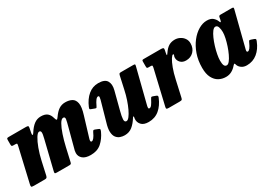

<svg xmlns="http://www.w3.org/2000/svg" viewBox="1 -1168 2552 1818"><g transform="rotate(-30 1276.5 -259.0)"><path d="M49 -520H235.5Q252 -520 258.8 -516.8Q265.5 -513.5 263 -498L252.5 -444Q249 -425.5 254.8 -423.2Q260.5 -421 273 -441.5Q302 -487.5 334.5 -512Q367 -536.5 408.5 -536.5Q454 -536.5 478 -516.8Q502 -497 512 -458Q519 -434.5 525 -433.8Q531 -433 544 -451.5Q574 -495 604.8 -515.8Q635.5 -536.5 675.5 -536.5Q716.5 -536.5 746.5 -520.8Q776.5 -505 784.8 -462.8Q793 -420.5 768 -341L703.5 -128Q698.5 -112 698.5 -103Q698.5 -90 709.5 -90Q733.5 -90 765.5 -160Q772 -172 776 -174.2Q780 -176.5 792.5 -172L819 -161.5Q835.5 -155.5 837.2 -150Q839 -144.5 831 -125.5Q801.5 -62 756.2 -22.2Q711 17.5 639 17.5Q581.5 17.5 552.5 -6.8Q523.5 -31 523.5 -68.5Q523.5 -80.5 526 -93.2Q528.5 -106 532 -116L585 -315.5Q599.5 -367.5 603.5 -393.5Q607.5 -419.5 586 -419.5Q566.5 -419.5 545.5 -383.5Q524.5 -347.5 505 -289.5Q485.5 -231.5 470.5 -166L437.5 -21Q435 -9.5 430.8 -4.8Q426.5 0 412.5 0H277Q257.5 0 255 -5.2Q252.5 -10.5 256.5 -27L332 -336Q344 -383 342.2 -401.2Q340.5 -419.5 323.5 -419.5Q307 -419.5 285 -384.2Q263 -349 241.8 -291.8Q220.5 -234.5 206 -168.5L174 -24.5Q170.5 -11.5 165.5 -5.8Q160.5 0 144 0H26.5Q1.5 0 -2 -6.2Q-5.5 -12.5 -1 -31.5L84.5 -401Q88.5 -418 86.8 -423.2Q85 -428.5 67 -428.5H51.5Q36 -428.5 31.5 -432Q27 -435.5 27 -453V-495Q27 -510.5 30.2 -515.2Q33.5 -520 49 -520Z M848.5 -386.5Q878.5 -457 926.5 -497.2Q974.5 -537.5 1036.5 -537.5Q1107.5 -537.5 1130 -499.8Q1152.5 -462 1136.5 -401L1085.5 -204.5Q1071.5 -152.5 1070.2 -122Q1069 -91.5 1091 -91.5Q1106 -91.5 1123.8 -114.2Q1141.5 -137 1159.8 -175.2Q1178 -213.5 1194 -261Q1210 -308.5 1220.5 -358.5L1250.5 -494.5Q1253 -506 1257 -513Q1261 -520 1275 -520H1404.5Q1422.5 -520 1427.2 -517.5Q1432 -515 1428.5 -501L1333.5 -125.5Q1330 -113 1329.5 -100.5Q1329 -88 1340.5 -88Q1353.5 -88 1366.8 -105.8Q1380 -123.5 1397 -157Q1402 -167 1406 -171Q1410 -175 1422.5 -171L1452.5 -160Q1464 -156 1467.2 -150.2Q1470.5 -144.5 1465 -131.5Q1435.5 -60 1387 -19.5Q1338.5 21 1270 21Q1215.5 21 1190.8 -6.5Q1166 -34 1169 -70.5L1172 -90Q1173 -97.5 1169 -97.5Q1165 -97.5 1160 -89.5Q1130 -40.5 1094.8 -12Q1059.5 16.5 1010.5 16.5Q985.5 16.5 961.5 8Q937.5 -0.5 921.2 -22Q905 -43.5 903 -81.5Q901 -119.5 919.5 -179L979 -390Q982 -401.5 983.5 -415.5Q985 -429.5 973.5 -429.5Q960.5 -429.5 946.8 -412Q933 -394.5 915 -356Q910 -345.5 906.8 -342.8Q903.5 -340 890.5 -345L854.5 -358.5Q843.5 -362.5 843.5 -368Q843.5 -373.5 848.5 -386.5Z M1524 -520H1711Q1729.5 -520 1737.2 -515.8Q1745 -511.5 1741.5 -494L1735 -463.5Q1731.5 -445 1733.8 -442Q1736 -439 1748 -456.5Q1774.5 -496.5 1803 -514.2Q1831.5 -532 1870.5 -532Q1899.5 -532 1925.5 -518.8Q1951.5 -505.5 1967.8 -481.8Q1984 -458 1984 -427.5Q1984 -374 1951.2 -340.2Q1918.5 -306.5 1868 -306.5Q1829.5 -306.5 1807.8 -329.2Q1786 -352 1786.5 -381.5Q1786.5 -394.5 1790 -401.2Q1793.5 -408 1793.5 -413.5Q1793.5 -419 1788 -419Q1777.5 -419 1760 -391.5Q1742.5 -364 1723.8 -314.2Q1705 -264.5 1690.5 -197.5L1653 -30Q1649.5 -13 1644.8 -6.5Q1640 0 1618.5 0H1501Q1481.5 0 1476.8 -4.5Q1472 -9 1475.5 -24L1564 -402Q1567.5 -419 1565.2 -423.8Q1563 -428.5 1545.5 -428.5H1525.5Q1512 -428.5 1509.2 -433Q1506.5 -437.5 1506.5 -453V-501Q1506.5 -512 1509.8 -516Q1513 -520 1524 -520Z M2535.5 -128Q2508 -59 2458.8 -19Q2409.5 21 2343.5 21Q2310 21 2288 6Q2266 -9 2257 -30Q2255 -36 2253.8 -39.5Q2252.5 -43 2251.5 -46.5Q2247.5 -54 2243.5 -52Q2239.5 -50 2230.5 -39.5Q2210 -14.5 2181.5 1.5Q2153 17.5 2117 17.5Q2075.5 17.5 2040.5 -1.5Q2005.5 -20.5 1984 -61.8Q1962.5 -103 1962.5 -170Q1962.5 -250.5 1986 -317.5Q2009.5 -384.5 2047.8 -433.5Q2086 -482.5 2132 -509.5Q2178 -536.5 2223 -536.5Q2266.5 -536.5 2289.2 -516.5Q2312 -496.5 2321.5 -470.5Q2325.5 -458.5 2330.2 -457.5Q2335 -456.5 2339.5 -476.5L2345 -505Q2347 -513 2350.8 -516.5Q2354.5 -520 2366.5 -520H2485.5Q2502.5 -520 2505 -515.8Q2507.5 -511.5 2504 -498L2408.5 -122Q2407 -117.5 2405.8 -110.8Q2404.5 -104 2404.5 -100.5Q2404.5 -88 2415.5 -88Q2427 -88 2440.2 -104.8Q2453.5 -121.5 2470 -158.5Q2475.5 -171 2479.5 -173Q2483.5 -175 2497.5 -170.5L2527.5 -160Q2539 -155.5 2540.8 -149.8Q2542.5 -144 2535.5 -128ZM2302 -366Q2302 -397.5 2293.8 -421.8Q2285.5 -446 2265 -446Q2248.5 -446 2231.5 -423.8Q2214.5 -401.5 2198.8 -366Q2183 -330.5 2170.5 -289.5Q2158 -248.5 2150.8 -210Q2143.5 -171.5 2143.5 -144Q2143.5 -109.5 2151.2 -92Q2159 -74.5 2178 -74.5Q2193 -74.5 2210 -95.8Q2227 -117 2243.2 -151.5Q2259.5 -186 2272.8 -225.8Q2286 -265.5 2294 -302.5Q2302 -339.5 2302 -366Z"/></g></svg>

Font: Besley* Narrow Heavy
Style: Italic
Weight: 800
Width: 4
Italic angle: -13°
Designer: Owen Earl
Foundry: indestructible type*
Version: Version 3.000; ttfautohint (v1.8.3)